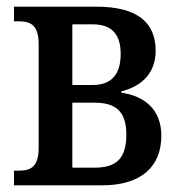

<svg xmlns="http://www.w3.org/2000/svg" viewBox="-20 -556 535 576"><path d="M22 0H286C406 0 464 -58 464 -149C464 -228 413 -268 344 -278V-282C394 -294 447 -328 447 -404C447 -490 390 -536 269 -536H22V-492H35C69 -492 96 -484 96 -423V-113C96 -52 69 -44 35 -44H22ZM197 -301V-483H258C318 -483 342 -450 342 -394C342 -337 318 -301 258 -301ZM197 -53V-248H263C325 -248 359 -224 359 -153C359 -81 330 -53 263 -53Z"/></svg>

Font: Noto Serif Condensed Medium
Style: Regular
Weight: 500
Width: 3
Designer: Monotype Design Team
Foundry: Monotype Imaging Inc.
Version: Version 2.015